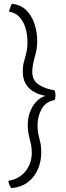

<svg xmlns="http://www.w3.org/2000/svg" viewBox="-20 -799 347 1003"><path d="M39.5 184Q33.5 177 29 166Q24.5 155 23.5 145.5Q80 136.5 113 95.8Q146 55 146 -1Q146 -22 143 -38.5Q140 -55 135.5 -70.5Q131.5 -87 128.2 -104.5Q125 -122 125 -144.5Q125 -188 140.2 -222.8Q155.5 -257.5 181 -278.8Q206.5 -300 236 -300.5L234.5 -295Q216 -297.5 192.8 -304.2Q169.5 -311 148 -325.2Q126.5 -339.5 112.8 -364Q99 -388.5 99 -425Q99 -449.5 102.5 -465.8Q106 -482 111 -498Q116 -515 119.8 -534.2Q123.5 -553.5 123.5 -580Q123.5 -616 114 -650Q104.5 -684 83.2 -708.5Q62 -733 26.5 -738.5Q29 -748 33.2 -759Q37.5 -770 41.5 -779Q87.5 -775 116.8 -746.2Q146 -717.5 160.2 -674.2Q174.5 -631 174.5 -583Q174.5 -558.5 170.2 -537Q166 -515.5 159.5 -493.5Q154.5 -475.5 151.5 -457Q148.5 -438.5 148.5 -424Q148.5 -379 182.8 -356.8Q217 -334.5 265.5 -327Q267 -323.5 268.5 -315.8Q270 -308 270 -299.5Q270 -292.5 268.5 -286Q267 -279.5 265 -276Q221 -269.5 198.5 -231Q176 -192.5 176 -144Q176 -123 178.8 -106.8Q181.5 -90.5 185.5 -75.5Q190 -60 192.8 -43Q195.5 -26 195.5 -2.5Q195.5 43.5 178.5 84Q161.5 124.5 127.2 151.5Q93 178.5 39.5 184Z"/></svg>

Font: Grandstander Thin ExtraLight
Style: Regular
Weight: 250
Version: Version 1.200